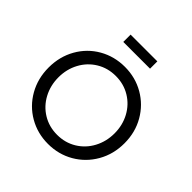

<svg xmlns="http://www.w3.org/2000/svg" viewBox="-238 -1144 1355 1355"><g transform="rotate(45 439.0 -467.0)"><path d="M61 -373Q61 -482 111 -570Q161 -658 247.5 -707.5Q334 -757 439 -757Q544 -757 630.5 -707Q717 -657 767.5 -569.5Q818 -482 818 -373Q818 -264 767.5 -176Q717 -88 630.5 -38Q544 12 439 12Q334 12 247.5 -38Q161 -88 111 -176Q61 -264 61 -373ZM439 -79Q519 -79 583 -118Q647 -157 683 -224.5Q719 -292 719 -373Q719 -454 683 -521Q647 -588 583 -627Q519 -666 439 -666Q359 -666 295 -627Q231 -588 195 -521Q159 -454 159 -373Q159 -292 195 -224.5Q231 -157 295 -118Q359 -79 439 -79ZM306 -946H573V-873H306Z"/></g></svg>

Font: Evergrow Sans 
Style: Medium
Weight: 500
Foundry: 10Web
Version: Version 1.000